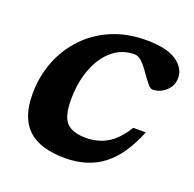

<svg xmlns="http://www.w3.org/2000/svg" viewBox="-101 -632 756 748"><g transform="rotate(20 276.5 -258.0)"><path d="M359.5 -461Q308 -461 269 -428.5Q230 -396 208.2 -339Q186.5 -282 186.5 -209Q186.5 -141 211.2 -115.5Q236 -90 291.5 -90Q341 -90 380 -113Q419 -136 452 -190H504Q462.5 -86 399 -37Q335.5 12 242 12Q138.5 12 88.2 -34.8Q38 -81.5 38 -180Q38 -252.5 62.5 -315.5Q87 -378.5 132.5 -426.5Q178 -474.5 241.5 -501.5Q305 -528.5 383.5 -528.5Q468.5 -528.5 509.2 -500.8Q550 -473 550 -432Q550 -399 525.5 -377.2Q501 -355.5 471 -355.5Q462 -355.5 449.5 -370.8Q437 -386 421 -409Q405 -432.5 389.8 -446.8Q374.5 -461 359.5 -461Z"/></g></svg>

Font: Newsreader Caption SemiBold
Style: Italic
Weight: 600
Italic angle: -17°
Designer: Hugues Gentile
Foundry: Production Type
Version: Version 1.001